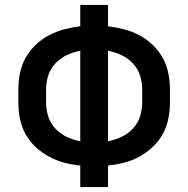

<svg xmlns="http://www.w3.org/2000/svg" viewBox="-20 -755 760 775"><path d="M304 0H416V-87Q449 -90 481.5 -98.5Q514 -107 543 -123Q572 -139 596.5 -162Q621 -185 637 -214Q653 -243 659.5 -276Q666 -309 666 -342V-393Q666 -426 659.5 -459Q653 -492 637 -521Q621 -550 596.5 -573.5Q572 -597 543 -612.5Q514 -628 481.5 -636.5Q449 -645 416 -649V-735H304V-649Q271 -645 239 -636.5Q207 -628 177.5 -612.5Q148 -597 123.5 -573.5Q99 -550 83 -521Q67 -492 60.5 -459Q54 -426 54 -393V-342Q54 -309 60.5 -276Q67 -243 83 -214Q99 -185 123.5 -162Q148 -139 177.5 -123Q207 -107 239 -98.5Q271 -90 304 -87ZM304 -185Q276 -190 249.5 -202.5Q223 -215 203 -236.5Q183 -258 174.5 -285.5Q166 -313 166 -342V-393Q166 -422 174.5 -449.5Q183 -477 203 -498.5Q223 -520 249.5 -532.5Q276 -545 304 -550ZM416 -185V-550Q444 -545 470.5 -532.5Q497 -520 517 -498.5Q537 -477 545.5 -449.5Q554 -422 554 -393V-342Q554 -313 545.5 -285.5Q537 -258 517 -236.5Q497 -215 470.5 -202.5Q444 -190 416 -185Z"/></svg>

Font: Iosevka Sparkle Semibold
Style: Regular
Weight: 600
Designer: Belleve Invis
Foundry: Belleve Invis
Version: Version 4.5.0; ttfautohint (v1.8.3)